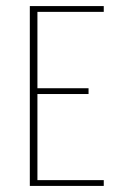

<svg xmlns="http://www.w3.org/2000/svg" viewBox="-20 -611 388 631"><path d="M78 0V-591H321V-572H103V-321H271V-302H103V-19H321V0Z"/></svg>

Font: Alumni Sans SC Thin
Style: Regular
Weight: 100
Designer: Robert E. Leuschke
Foundry: Robert E. Leuschke
Version: Version 1.018